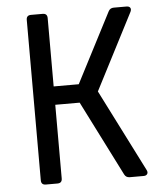

<svg xmlns="http://www.w3.org/2000/svg" viewBox="-52 -776 705 823"><g transform="rotate(-5 300.0 -365.0)"><path d="M112 0Q92 0 92 -20V-710Q92 -730 112 -730H162Q182 -730 182 -710V-416H290L445 -716Q452 -730 468 -730H523Q534 -730 538.5 -723.5Q543 -717 538 -706L369 -378L548 -24Q553 -14 548.5 -7Q544 0 533 0H473Q457 0 450 -14L287 -337H182V-20Q182 0 162 0Z"/></g></svg>

Font: Pitagon Sans Mono
Style: Regular
Weight: 400
Monospace: yes
Designer: Travis Tran
Foundry: Pitagon
Version: Version 1.001;gftools[0.9.26]